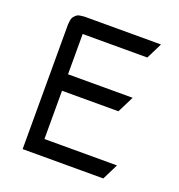

<svg xmlns="http://www.w3.org/2000/svg" viewBox="-111 -677 718 770"><g transform="rotate(20 248.5 -292.0)"><path d="M68.8 0V-532.2L70.8 -549.8L73.2 -559.1L77.1 -565.9L85.9 -575.2L94.2 -580.1L103 -582L120.1 -584H446.8L413.1 -516.1H137.2V-344.2H413.1L377.9 -273.9H137.2V-67.9H446.8L413.1 0Z"/></g></svg>

Font: Petahja
Style: Regular
Weight: 400
Designer: T. Christopher White
Version: Version 1.1